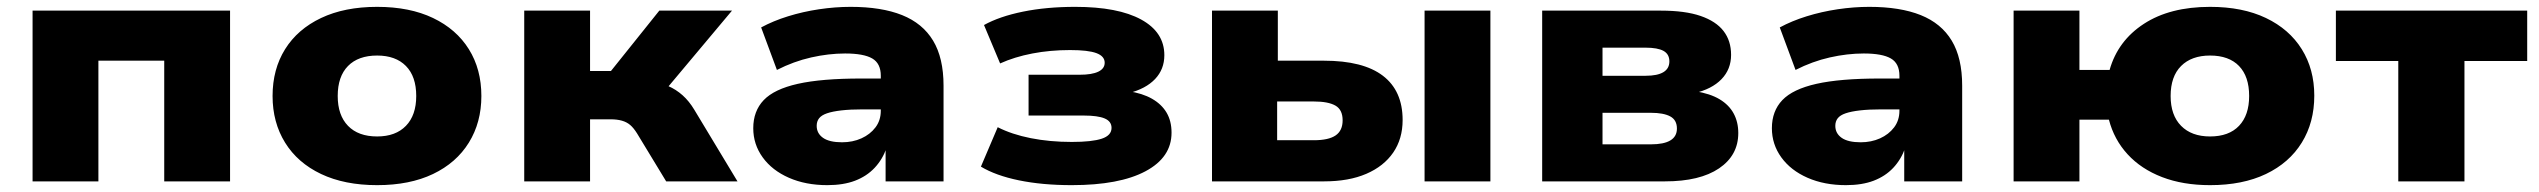

<svg xmlns="http://www.w3.org/2000/svg" viewBox="-20 -529 7404 560"><path d="M75 0V-498H651V0H459V-352H267V0Z M1080 11Q985 11 916.5 -21.5Q848 -54 811.5 -113Q775 -172 775 -249Q775 -327 811.5 -385.5Q848 -444 916.5 -476.5Q985 -509 1080 -509Q1175 -509 1243 -476.5Q1311 -444 1347.5 -385.5Q1384 -327 1384 -249Q1384 -172 1347.5 -113Q1311 -54 1243 -21.5Q1175 11 1080 11ZM1080 -131Q1134 -131 1164 -162Q1194 -193 1194 -249Q1194 -306 1164 -336.5Q1134 -367 1080 -367Q1025 -367 995 -336.5Q965 -306 965 -249Q965 -193 995 -162Q1025 -131 1080 -131Z M1509 0V-498H1701V-322H1762L1903 -498H2115L1897 -238L1878 -291Q1906 -288 1929 -278Q1952 -268 1971 -251Q1990 -234 2005 -209L2131 0H1923L1838 -140Q1828 -156 1818 -164.5Q1808 -173 1794 -177Q1780 -181 1761 -181H1701V0Z M2393 11Q2330 11 2281 -10.5Q2232 -32 2204.5 -70Q2177 -108 2177 -155Q2177 -205 2207.5 -237Q2238 -269 2307 -284.5Q2376 -300 2492 -300H2570V-210H2496Q2460 -210 2434 -207Q2408 -204 2392 -198.5Q2376 -193 2369 -184Q2362 -175 2362 -162Q2362 -140 2380.5 -127Q2399 -114 2436 -114Q2467 -114 2492.5 -125.5Q2518 -137 2533.5 -157.5Q2549 -178 2549 -206V-308Q2549 -344 2524 -358.5Q2499 -373 2445 -373Q2397 -373 2346 -361.5Q2295 -350 2246 -325L2200 -449Q2235 -468 2278.5 -481.5Q2322 -495 2369 -502Q2416 -509 2461 -509Q2551 -509 2611 -485Q2671 -461 2701.5 -410.5Q2732 -360 2732 -279V0H2563V-98H2566Q2554 -64 2531 -39.5Q2508 -15 2474 -2Q2440 11 2393 11Z M3106 11Q3020 11 2952 -3Q2884 -17 2841 -43L2890 -158Q2931 -137 2986.5 -126Q3042 -115 3106 -115Q3165 -115 3193.5 -124.5Q3222 -134 3222 -156Q3222 -175 3202 -183.5Q3182 -192 3141 -192H2980V-311H3129Q3165 -311 3183.5 -320Q3202 -329 3202 -346Q3202 -365 3178 -374Q3154 -383 3101 -383Q3043 -383 2991 -373Q2939 -363 2897 -344L2850 -456Q2895 -481 2963.5 -495Q3032 -509 3116 -509Q3241 -509 3308.5 -472Q3376 -435 3376 -368Q3376 -327 3349 -298.5Q3322 -270 3271 -257V-263Q3312 -257 3340 -241Q3368 -225 3382.5 -200.5Q3397 -176 3397 -142Q3397 -70 3321 -29.5Q3245 11 3106 11Z M3515 0V-498H3707V-352H3841Q3956 -352 4013.5 -308Q4071 -264 4071 -179Q4071 -124 4043.5 -84Q4016 -44 3965 -22Q3914 0 3842 0ZM3705 -120H3812Q3855 -120 3875.5 -134Q3896 -148 3896 -178Q3896 -209 3875 -221Q3854 -233 3812 -233H3705ZM4135 0V-498H4327V0Z M4478 0V-498H4824Q4895 -498 4940 -482.5Q4985 -467 5007 -438.5Q5029 -410 5029 -369Q5029 -327 5001 -298Q4973 -269 4921 -257L4924 -263Q4968 -256 4995.5 -239.5Q5023 -223 5036.5 -198Q5050 -173 5050 -141Q5050 -76 4994 -38Q4938 0 4836 0ZM4654 -108H4795Q4833 -108 4852 -119.5Q4871 -131 4871 -154Q4871 -179 4851.5 -189.5Q4832 -200 4795 -200H4654ZM4654 -308H4780Q4814 -308 4831.5 -318.5Q4849 -329 4849 -350Q4849 -371 4832 -380.5Q4815 -390 4779 -390H4654Z M5364 11Q5301 11 5252 -10.5Q5203 -32 5175.5 -70Q5148 -108 5148 -155Q5148 -205 5178.5 -237Q5209 -269 5278 -284.5Q5347 -300 5463 -300H5541V-210H5467Q5431 -210 5405 -207Q5379 -204 5363 -198.5Q5347 -193 5340 -184Q5333 -175 5333 -162Q5333 -140 5351.5 -127Q5370 -114 5407 -114Q5438 -114 5463.5 -125.5Q5489 -137 5504.5 -157.5Q5520 -178 5520 -206V-308Q5520 -344 5495 -358.5Q5470 -373 5416 -373Q5368 -373 5317 -361.5Q5266 -350 5217 -325L5171 -449Q5206 -468 5249.5 -481.5Q5293 -495 5340 -502Q5387 -509 5432 -509Q5522 -509 5582 -485Q5642 -461 5672.5 -410.5Q5703 -360 5703 -279V0H5534V-98H5537Q5525 -64 5502 -39.5Q5479 -15 5445 -2Q5411 11 5364 11Z M6426 11Q6347 11 6286 -12.5Q6225 -36 6185.5 -79Q6146 -122 6131 -180H6045V0H5853V-498H6045V-325H6133Q6157 -410 6233 -459.5Q6309 -509 6426 -509Q6521 -509 6589 -476.5Q6657 -444 6693.5 -385.5Q6730 -327 6730 -250Q6730 -172 6693.5 -113Q6657 -54 6589 -21.5Q6521 11 6426 11ZM6426 -131Q6481 -131 6510.5 -162Q6540 -193 6540 -249Q6540 -306 6510.5 -336.5Q6481 -367 6426 -367Q6372 -367 6341.5 -336.5Q6311 -306 6311 -249Q6311 -193 6341.5 -162Q6372 -131 6426 -131Z M6975 0V-351H6793V-498H7351V-351H7168V0Z"/></svg>

Font: Nunito Sans 10pt SemiExpanded Black
Style: Regular
Weight: 900
Width: 6
Designer: Vernon Adams
Foundry: Vernon Adams
Version: Version 3.101;gftools[0.9.27]